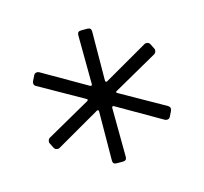

<svg xmlns="http://www.w3.org/2000/svg" viewBox="-64 -817 524 494"><g transform="rotate(-15 198.5 -570.0)"><path d="M180 -403 181 -534Q181 -536 179.5 -537Q178 -538 176 -537L58 -469Q57 -468 54 -468Q47 -468 44 -473L37 -487Q36 -488 36 -491Q36 -498 41 -501L158 -567Q163 -570 158 -573L41 -639Q37 -641 36 -645Q35 -649 37 -653L44 -667Q46 -671 50 -672Q54 -673 58 -671L176 -603Q178 -602 179.5 -603Q181 -604 181 -606L180 -737Q180 -747 190 -747H207Q217 -747 217 -737L216 -606Q216 -604 217.5 -603Q219 -602 221 -603L339 -671Q341 -672 344 -672Q350 -672 353 -667L360 -653Q361 -652 361 -649Q361 -642 356 -639L239 -573Q233 -570 239 -567L356 -501Q364 -496 360 -487L353 -473Q351 -469 347 -468Q343 -467 339 -469L221 -537Q219 -538 217.5 -537Q216 -536 216 -534L217 -403Q217 -393 207 -393H190Q180 -393 180 -403Z"/></g></svg>

Font: Barlow GEO Light
Style: Regular
Weight: 300
Designer: Jeremy Tribby
Foundry: Tribby Type
Version: Version 1.408